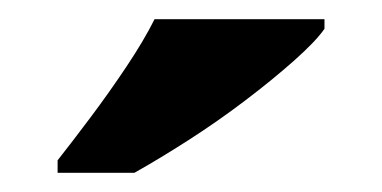

<svg xmlns="http://www.w3.org/2000/svg" viewBox="-20 -786 398 200"><path d="M40 -619Q55 -638 74.5 -664Q94 -690 112 -717Q130 -744 141 -766H318V-756Q309 -743 286.5 -723Q264 -703 235 -681Q206 -659 175.5 -639.5Q145 -620 120 -606H40Z"/></svg>

Font: Noto Serif Georgian ExtraBold
Style: Regular
Weight: 800
Designer: Monotype Design Team, Akaki Razmadze
Foundry: Google LLC
Version: Version 2.003; ttfautohint (v1.8.4.7-5d5b)